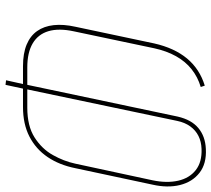

<svg xmlns="http://www.w3.org/2000/svg" viewBox="-56 -694 785 714"><g transform="rotate(90 337.0 -337.5)"><path d="M304 -691 299 -706Q237 -687 198 -640Q159 -593 142 -518L80 -225Q70 -180 74 -144Q78 -108 96 -82.5Q114 -57 146.5 -43.5Q179 -30 227 -30H293L279 33L296 35L310 -30H378Q442 -30 488.5 -54Q535 -78 564.5 -121.5Q594 -165 606 -225L667 -511Q680 -568 668.5 -614Q657 -660 623 -686.5Q589 -713 534 -710Q511 -709 491.5 -702Q472 -695 456.5 -682Q441 -669 430.5 -650Q420 -631 414 -605L296 -46H231Q176 -46 142 -66Q108 -86 96.5 -124.5Q85 -163 97 -219L160 -518Q170 -564 189.5 -599Q209 -634 238 -657Q267 -680 304 -691ZM381 -46H313L430 -603Q436 -632 450.5 -652Q465 -672 486 -682.5Q507 -693 534 -694Q583 -696 613 -672.5Q643 -649 652.5 -607Q662 -565 651 -512L589 -224Q580 -182 557 -141Q534 -100 491.5 -73Q449 -46 381 -46Z"/></g></svg>

Font: Advent Pro Thin
Style: Italic
Weight: 250
Italic angle: -12°
Version: Version 3.000